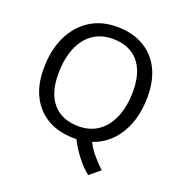

<svg xmlns="http://www.w3.org/2000/svg" viewBox="-158 -852 1091 1173"><g transform="rotate(20 387.5 -265.0)"><path d="M546 191Q504 158 465.5 107.5Q427 57 401 4L490 -27Q513 24 545.5 63Q578 102 614 135ZM389 9Q289 9 217.5 -31.5Q146 -72 107 -147Q68 -222 68 -327Q68 -446 109.5 -534.5Q151 -623 226 -672Q301 -721 403 -721Q502 -721 574 -680.5Q646 -640 685 -565Q724 -490 724 -384Q724 -265 682.5 -176.5Q641 -88 566 -39.5Q491 9 389 9ZM389 -69Q463 -69 516.5 -107Q570 -145 599.5 -216Q629 -287 629 -385Q629 -509 570.5 -576Q512 -643 404 -643Q329 -643 275 -605Q221 -567 192 -496Q163 -425 163 -326Q163 -203 221.5 -136Q280 -69 389 -69Z"/></g></svg>

Font: Muli Medium
Style: Italic
Weight: 500
Italic angle: -4.541°
Designer: Vernon Adams
Foundry: Vernon Adams
Version: Version 2.100; ttfautohint (v1.8.1.43-b0c9)